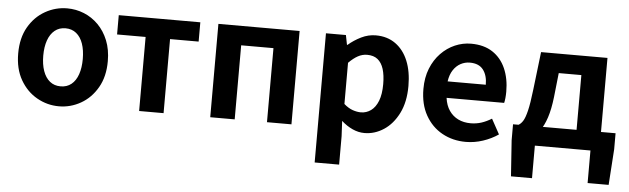

<svg xmlns="http://www.w3.org/2000/svg" viewBox="-49 -754 3755 1147"><g transform="rotate(5 1828.5 -180.0)"><path d="M313.3 13.8Q243.3 13.8 181.6 -21.1Q119.9 -55.9 82 -121.7Q44.2 -187.5 44.2 -279.9Q44.2 -372.8 82 -438.4Q119.9 -503.9 181.6 -538.7Q243.3 -573.5 313.3 -573.5Q365.7 -573.5 414.1 -553.9Q462.4 -534.2 500 -496.4Q537.6 -458.5 559.6 -404.2Q581.6 -349.8 581.6 -279.9Q581.6 -187.5 543.6 -121.7Q505.7 -55.9 444.5 -21.1Q383.3 13.8 313.3 13.8ZM313.3 -105.8Q351.3 -105.8 377.9 -127.3Q404.5 -148.9 418 -188.2Q431.5 -227.4 431.5 -279.9Q431.5 -332.7 418 -371.7Q404.5 -410.7 377.9 -432.3Q351.3 -454 313.3 -454Q275.2 -454 248.7 -432.3Q222.1 -410.7 208.3 -371.7Q194.5 -332.7 194.5 -279.9Q194.5 -227.4 208.3 -188.2Q222.1 -148.9 248.7 -127.3Q275.2 -105.8 313.3 -105.8Z M793.9 0V-444.1H622.8V-559.8H1111.9V-444.1H940.5V0Z M1220.3 0V-559.8H1707.3V0H1560.6V-444.1H1367V0Z M1865.3 214.9V-559.8H1985L1996.4 -501.9H1999.2Q2034.3 -532.1 2076.5 -552.8Q2118.7 -573.5 2163.8 -573.5Q2232.7 -573.5 2282 -538.1Q2331.4 -502.6 2357.5 -439.1Q2383.6 -375.6 2383.6 -288.9Q2383.6 -192.9 2349.6 -125Q2315.5 -57.1 2261.3 -21.7Q2207.2 13.8 2145.7 13.8Q2109.5 13.8 2074.4 -2.2Q2039.2 -18.1 2007.3 -46.8L2012 44.4V214.9ZM2113.6 -107.4Q2147 -107.4 2174.1 -126.9Q2201.2 -146.4 2216.9 -186.2Q2232.5 -226.1 2232.5 -286.6Q2232.5 -340.3 2220.9 -377.5Q2209.2 -414.6 2185.1 -433.9Q2161.1 -453.2 2121.8 -453.2Q2093.5 -453.2 2067.2 -439Q2041 -424.9 2012 -395.7V-148.7Q2038.7 -125.3 2065 -116.3Q2091.2 -107.4 2113.6 -107.4Z M2753.4 13.8Q2674.9 13.8 2611.7 -21.2Q2548.5 -56.1 2511.4 -121.9Q2474.2 -187.7 2474.2 -279.9Q2474.2 -348.1 2495.8 -402.2Q2517.4 -456.3 2554.6 -494.8Q2591.8 -533.2 2638.5 -553.4Q2685.3 -573.5 2734.7 -573.5Q2812.1 -573.5 2864 -539.3Q2915.9 -505.1 2942.4 -444.7Q2968.8 -384.4 2968.8 -306.4Q2968.8 -285.9 2966.9 -267.6Q2964.9 -249.4 2962.1 -238.4H2616.7Q2622.9 -192.8 2644.2 -162.1Q2665.4 -131.4 2698.1 -115.5Q2730.8 -99.6 2772.6 -99.6Q2806.6 -99.6 2837 -109.4Q2867.3 -119.3 2898.1 -138.2L2947.6 -47.9Q2906.7 -19.8 2856 -3Q2805.4 13.8 2753.4 13.8ZM2614.4 -336.9H2843.3Q2843.3 -393.2 2817.4 -426.7Q2791.6 -460.2 2737.1 -460.2Q2708 -460.2 2682.2 -446.4Q2656.4 -432.6 2638.4 -405.4Q2620.4 -378.2 2614.4 -336.9Z M3167 0V195.2H3040.9L3026 -20V-115.7H3640.9V-20L3626.5 195.2H3500.4V0ZM3407 -43.2V-444.1H3271.4L3255.6 -298.5Q3247.3 -226 3230.8 -175.5Q3214.2 -125.1 3190.8 -93.8Q3167.4 -62.5 3138.2 -47.7Q3109 -32.8 3075.1 -30.5L3059 -115.7Q3073.7 -123.9 3085.4 -142.5Q3097.2 -161 3108 -204.9Q3118.7 -248.9 3128.2 -330.9L3155.3 -559.8H3553.5V-43.2Z"/></g></svg>

Font: Noto Sans TC Thin
Style: Regular
Weight: 100
Designer: Ryoko NISHIZUKA 西塚涼子 (kana, bopomofo & ideographs); Paul D. Hunt (Latin, Greek & Cyrillic); Sandoll Communications 산돌커뮤니
Foundry: Adobe
Version: Version 2.004-H2;hotconv 1.0.118;makeotfexe 2.5.65603